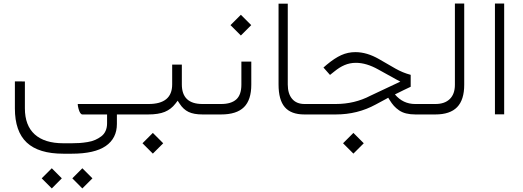

<svg xmlns="http://www.w3.org/2000/svg" viewBox="-20 -642 2933 1077"><path d="M385.7 358.4 441.9 301.8 498.5 358.4 441.9 415ZM213.9 358.4 270.5 301.8 326.7 358.4 270.5 415ZM671.4 0H650.4H635.7V14.6V53.2Q635.7 133.8 573.2 177Q510.7 220.2 382.3 220.2H335.4Q196.8 220.2 130.1 157.7Q63.5 95.2 63.5 -33.7V-185.5L119.6 -185.1V-34.2Q119.6 62 174.8 111.8Q230 161.6 335.4 161.6H382.3Q406.7 161.6 427.2 160.2Q447.8 158.7 471.7 154.8Q495.6 150.9 513.9 142.8Q532.2 134.8 548.1 122.8Q564 110.8 572.3 92.3Q580.6 73.7 580.6 49.8V14.6V0H565.9H442.4Q429.2 0 420.4 -32.2Q416 -48.8 416 -58.6H671.4Q684.1 -58.6 684.1 -32.7V-27.3Q684.1 0 671.4 0ZM737.1 -58.6Q744.1 -58.6 744.1 -32.7V-27.3Q744.1 -16.1 742.3 -8.1Q740.5 0 736.8 0H664.9Q657.7 0 657.7 -27.3V-32.7Q657.7 -58.6 664.6 -58.6Z M1125.5 0H1116.2Q1066.9 0 1037.6 -14.2Q1008.3 -28.3 987.8 -60.1L976.6 -77.1L963.9 -60.5Q939.9 -29.3 904.5 -14.6Q869.1 0 811 0H728Q715.3 0 715.3 -27.3V-32.7Q715.3 -58.6 727.5 -58.6H813.5Q945.8 -58.6 945.8 -168.5V-279.8H1000V-168.5Q1000 -58.6 1115.7 -58.6H1126Q1138.2 -58.6 1138.2 -32.7V-27.3Q1138.2 -16.1 1135 -8.1Q1131.8 0 1125.5 0ZM779.3 161.6 837.4 103.5 895.5 161.6 837.4 219.7Z M1121.6 -58.6H1220.7Q1276.4 -58.6 1305.2 -84.2Q1334 -109.9 1334 -167.5V-296.4H1389.6V-167Q1389.6 -81.5 1348.4 -40.8Q1307.1 0 1220.2 0H1122.1Q1109.4 0 1109.4 -27.3V-32.7Q1109.4 -58.6 1121.6 -58.6ZM1272.9 -501 1331.1 -559.1 1389.2 -501 1331.1 -442.9Z M1709 0H1687Q1612.8 0 1577.6 -40.8Q1542.5 -81.5 1542.5 -168.5V-621.6H1594.2V-168Q1594.2 -116.2 1618.7 -87.4Q1643.1 -58.6 1688.5 -58.6H1709Q1721.7 -58.6 1721.7 -32.7V-27.3Q1721.7 -20 1720.5 -14.2Q1719.2 -8.3 1716.3 -4.2Q1713.4 0 1709 0Z M1904.3 161.6 1962.4 103.5 2020.5 161.6 1962.4 219.7ZM2367.2 0H2310.1Q2281.2 0 2258.5 -5.6Q2235.8 -11.2 2218.8 -22.9Q2201.7 -34.7 2189.5 -48.3Q2177.2 -62 2165 -82L2157.7 -93.8L2145.5 -86.9L2087.4 -55.7Q1985.4 0 1863.8 0H1704.6Q1691.9 0 1691.9 -27.3V-32.7Q1691.9 -58.6 1704.1 -58.6H1862.8Q1969.2 -58.6 2057.6 -105L2199.7 -171.9L2225.6 -184.1L2200.2 -197.8L2101.6 -252.4Q2035.2 -289.6 1976.6 -289.6Q1959 -289.6 1943.4 -286.4Q1927.7 -283.2 1912.8 -276.9Q1897.9 -270.5 1884.3 -262Q1870.6 -253.4 1855 -240.7L1831.1 -221.7L1794.4 -263.2L1812.5 -278.8Q1856.9 -315.9 1894.3 -332.8Q1931.6 -349.6 1973.6 -349.6Q2038.1 -349.6 2106 -310.5L2198.2 -257.3Q2239.3 -233.9 2283.7 -222.2V-155.3Q2277.3 -152.3 2244.6 -136.7Q2211.9 -121.1 2195.3 -112.3Q2240.7 -58.6 2308.6 -58.6H2367.2Q2379.9 -58.6 2379.9 -32.7V-27.3Q2379.9 -20 2378.7 -14.2Q2377.4 -8.3 2374.5 -4.2Q2371.6 0 2367.2 0Z M2362.8 -58.6H2422.4Q2474.6 -58.6 2503.2 -86.7Q2531.7 -114.7 2531.7 -166.5V-622.1H2584V-167Q2584 -82 2544.2 -41Q2504.4 0 2421.9 0H2363.3Q2350.6 0 2350.6 -27.3V-32.7Q2350.6 -58.6 2362.8 -58.6Z M2756.3 -622.1H2808.1V-0.5H2756.3Z"/></svg>

Font: Shabnam Thin WOL
Style: Thin-WOL
Weight: 100
Foundry: DejaVu fonts team - Redesigned by Saber Rastikerdar - Based on Vazir font
Version: Version 5.0.0